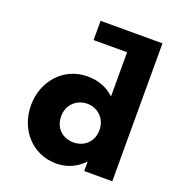

<svg xmlns="http://www.w3.org/2000/svg" viewBox="-153 -985 1041 1125"><g transform="rotate(20 367.5 -422.5)"><path d="M255.5 -256C255.5 -327 308.5 -377 375.5 -377C441.5 -377 494.5 -327 494.5 -256C494.5 -186 444.5 -136 375.5 -136C303.5 -136 255.5 -186 255.5 -256ZM667.5 0V-860H281.5V-740H490.5V-464C448.5 -505 391.5 -528 322.5 -528C172.5 -528 67.5 -406 67.5 -256C67.5 -106 172.5 15 322.5 15C392.5 15 452.5 -16 490.5 -58H492.5V0Z"/></g></svg>

Font: Sztylet
Style: Bd
Weight: 700
Foundry: Cannot Into Space Fonts, PlusOne Fonts
Version: Version 0.12